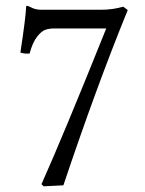

<svg xmlns="http://www.w3.org/2000/svg" viewBox="-20 -634 505 667"><path d="M169.9 -535.2Q150.9 -535.2 137.5 -530.5Q124 -525.9 108.4 -505.9Q92.8 -485.8 83 -448.2Q67.9 -446.3 50.8 -451.2Q69.8 -576.2 70.8 -610.8Q70.8 -613.8 75.2 -613.8Q79.1 -612.8 92 -606.4Q105 -600.1 125 -600.1H331.1Q371.1 -600.1 408.2 -610.8L423.8 -599.1Q315.9 -335 200.2 9.8L131.8 13.2L124 5.9Q198.2 -159.2 349.1 -535.2Z"/></svg>

Font: Linux Libertine O
Style: Regular
Weight: 400
Designer: Philipp H. Poll
Foundry: Philipp H. Poll
Version: Version 5.3.0